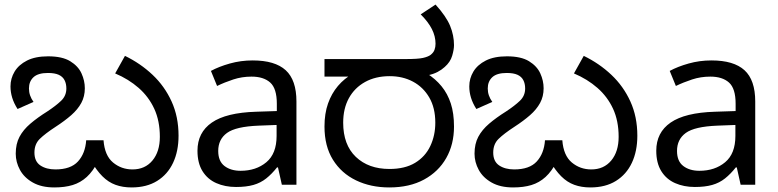

<svg xmlns="http://www.w3.org/2000/svg" viewBox="-20 -810 3413 842"><path d="M557 12Q518 12 486.5 0.5Q455 -11 429 -37Q403 -63 379 -105L411 -104Q388 -59 360.5 -34Q333 -9 298.5 1.5Q264 12 218 12Q162 12 124 -9.5Q86 -31 67.5 -65Q49 -99 49 -136Q49 -179 65.5 -210Q82 -241 113 -267.5Q144 -294 187 -321Q225 -346 248 -368Q271 -390 271 -422Q271 -443 263 -458.5Q255 -474 237.5 -482Q220 -490 190 -490Q147 -490 127 -471.5Q107 -453 107 -422Q107 -406 112 -391.5Q117 -377 127 -363L57 -332Q41 -357 33.5 -381.5Q26 -406 26 -431Q26 -466 44 -496Q62 -526 98.5 -544.5Q135 -563 191 -563Q253 -563 288 -541.5Q323 -520 337.5 -488Q352 -456 352 -423Q352 -387 336.5 -358.5Q321 -330 292.5 -305Q264 -280 224 -254Q178 -224 154.5 -201Q131 -178 131 -141Q131 -102 157 -84.5Q183 -67 223 -67Q290 -67 322 -102Q354 -137 358 -195H434Q439 -128 475.5 -97.5Q512 -67 561 -67Q616 -67 648.5 -106Q681 -145 681 -210Q681 -280 656.5 -333Q632 -386 588 -424.5Q544 -463 485 -488L528 -565Q596 -532 649 -482Q702 -432 732.5 -365Q763 -298 763 -215Q763 -147 739 -96Q715 -45 669 -16.5Q623 12 557 12Z M1088 -545Q1186 -545 1233 -502Q1280 -459 1280 -365V0H1216L1199 -76H1195Q1172 -47 1147.5 -27.5Q1123 -8 1091.5 1Q1060 10 1015 10Q967 10 928.5 -7Q890 -24 868 -59.5Q846 -95 846 -149Q846 -229 909 -272.5Q972 -316 1103 -320L1194 -323V-355Q1194 -422 1165 -448Q1136 -474 1083 -474Q1041 -474 1003 -461.5Q965 -449 932 -433L905 -499Q940 -518 988 -531.5Q1036 -545 1088 -545ZM1114 -259Q1014 -255 975.5 -227Q937 -199 937 -148Q937 -103 964.5 -82Q992 -61 1035 -61Q1103 -61 1148 -98.5Q1193 -136 1193 -214V-262Z M1687 12Q1606 12 1541.5 -19Q1477 -50 1440 -109.5Q1403 -169 1403 -255Q1403 -312 1418.5 -356Q1434 -400 1462 -433Q1490 -466 1529 -488L1547 -474H1403V-551H1759Q1813 -551 1835 -556Q1857 -561 1868 -569Q1881 -579 1885.5 -591.5Q1890 -604 1890 -618Q1890 -651 1874 -682.5Q1858 -714 1825 -747L1890 -790Q1937 -738 1954 -696.5Q1971 -655 1971 -612Q1971 -593 1963 -565.5Q1955 -538 1930 -516Q1917 -504 1899 -494.5Q1881 -485 1857 -480L1852 -488Q1890 -464 1916.5 -431.5Q1943 -399 1957 -356Q1971 -313 1971 -255Q1971 -177 1937 -117Q1903 -57 1839.5 -22.5Q1776 12 1687 12ZM1688 -69Q1756 -69 1800.5 -96Q1845 -123 1867 -169.5Q1889 -216 1889 -272Q1889 -337 1862.5 -382.5Q1836 -428 1791 -452Q1746 -476 1689 -476Q1627 -476 1581 -450.5Q1535 -425 1510 -379.5Q1485 -334 1485 -272Q1485 -175 1540.5 -122Q1596 -69 1688 -69Z M2569 12Q2530 12 2498.5 0.5Q2467 -11 2441 -37Q2415 -63 2391 -105L2423 -104Q2400 -59 2372.5 -34Q2345 -9 2310.5 1.5Q2276 12 2230 12Q2174 12 2136 -9.5Q2098 -31 2079.5 -65Q2061 -99 2061 -136Q2061 -179 2077.5 -210Q2094 -241 2125 -267.5Q2156 -294 2199 -321Q2237 -346 2260 -368Q2283 -390 2283 -422Q2283 -443 2275 -458.5Q2267 -474 2249.5 -482Q2232 -490 2202 -490Q2159 -490 2139 -471.5Q2119 -453 2119 -422Q2119 -406 2124 -391.5Q2129 -377 2139 -363L2069 -332Q2053 -357 2045.5 -381.5Q2038 -406 2038 -431Q2038 -466 2056 -496Q2074 -526 2110.5 -544.5Q2147 -563 2203 -563Q2265 -563 2300 -541.5Q2335 -520 2349.5 -488Q2364 -456 2364 -423Q2364 -387 2348.5 -358.5Q2333 -330 2304.5 -305Q2276 -280 2236 -254Q2190 -224 2166.5 -201Q2143 -178 2143 -141Q2143 -102 2169 -84.5Q2195 -67 2235 -67Q2302 -67 2334 -102Q2366 -137 2370 -195H2446Q2451 -128 2487.5 -97.5Q2524 -67 2573 -67Q2628 -67 2660.5 -106Q2693 -145 2693 -210Q2693 -280 2668.5 -333Q2644 -386 2600 -424.5Q2556 -463 2497 -488L2540 -565Q2608 -532 2661 -482Q2714 -432 2744.5 -365Q2775 -298 2775 -215Q2775 -147 2751 -96Q2727 -45 2681 -16.5Q2635 12 2569 12Z M3100 -545Q3198 -545 3245 -502Q3292 -459 3292 -365V0H3228L3211 -76H3207Q3184 -47 3159.5 -27.5Q3135 -8 3103.5 1Q3072 10 3027 10Q2979 10 2940.5 -7Q2902 -24 2880 -59.5Q2858 -95 2858 -149Q2858 -229 2921 -272.5Q2984 -316 3115 -320L3206 -323V-355Q3206 -422 3177 -448Q3148 -474 3095 -474Q3053 -474 3015 -461.5Q2977 -449 2944 -433L2917 -499Q2952 -518 3000 -531.5Q3048 -545 3100 -545ZM3126 -259Q3026 -255 2987.5 -227Q2949 -199 2949 -148Q2949 -103 2976.5 -82Q3004 -61 3047 -61Q3115 -61 3160 -98.5Q3205 -136 3205 -214V-262Z"/></svg>

Font: kannada15
Style: Book
Weight: 400
Designer: Jelle Bosma - Monotype Design Team
Foundry: Monotype Imaging Inc.
Version: Version 2.003